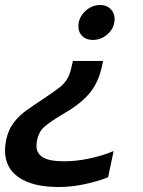

<svg xmlns="http://www.w3.org/2000/svg" viewBox="-33 -570 573 769"><path d="M281 -464Q281 -499 307.5 -524.5Q334 -550 368 -550Q394 -550 410 -534Q426 -518 426 -494Q426 -459 399.5 -434.5Q373 -410 339 -410Q313 -410 297 -425Q281 -440 281 -464ZM-13 32Q-13 14 -8 -11Q0 -48 19 -74.5Q38 -101 62.5 -120Q87 -139 136 -171Q185 -204 204 -218.5Q223 -233 235 -252Q247 -271 254 -304L259 -326H380L375 -303Q362 -244 331.5 -204Q301 -164 244 -128L214 -110Q166 -81 144.5 -62Q123 -43 116 -11Q113 3 113 14Q113 44 138.5 60Q164 76 224 76Q272 76 324.5 65Q377 54 422 35L400 140Q357 157 304.5 168Q252 179 202 179Q99 179 43 141Q-13 103 -13 32Z"/></svg>

Font: Prompt Medium
Style: Italic
Weight: 500
Italic angle: -12°
Designer: Katatrad Team
Foundry: CadsonDemak
Version: Version 1.001